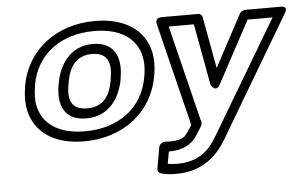

<svg xmlns="http://www.w3.org/2000/svg" viewBox="-54 -645 1526 965"><g transform="rotate(-5 709.0 -162.5)"><path d="M447 -513C589 -513 661 -451 680 -367C687 -338 687 -305 681 -269L679 -259C652 -105 527 -15 361 -15C219 -15 147 -77 128 -161C121 -190 122 -223 128 -259L129 -269C156 -423 281 -513 447 -513ZM729 -259 731 -269C738 -311 738 -349 730 -385C706 -490 614 -563 456 -563C262 -563 111 -449 79 -269L78 -259C71 -217 71 -179 79 -143C103 -38 194 35 352 35C546 35 697 -79 729 -259ZM561 -269C577 -357 553 -449 436 -449C320 -449 264 -356 249 -269L247 -259C231 -169 253 -79 372 -79C489 -79 544 -170 560 -259ZM511 -269 510 -259C496 -181 462 -129 381 -129C299 -129 283 -181 297 -259L299 -269C312 -345 348 -399 427 -399C507 -399 525 -346 511 -269ZM770 123C838 123 887 100 916 51L941 12C945 5 947 -3 946 -9L824 -503H951L1008 -192C1008 -192 1031 -148 1055 -192L1222 -503H1348L1008 69C968 136 916 188 807 188C788 188 772 186 759 184ZM754 72C743 72 727 82 724 97L705 204C703 214 709 225 719 228C743 236 769 238 799 238C930 238 1004 167 1051 89L1411 -518C1434 -557 1394 -553 1394 -553H1213C1204 -553 1192 -546 1186 -536L1046 -274L998 -536C996 -544 989 -553 978 -553H795C753 -553 766 -518 766 -518L894 0L874 30C856 58 840 73 779 73C773 73 764 72 754 72Z"/></g></svg>

Font: Asimov
Style: XWidOuIt
Weight: 500
Designer: Google
Version: Version 2.000980; 2014